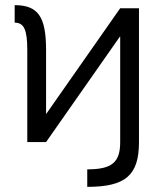

<svg xmlns="http://www.w3.org/2000/svg" viewBox="-20 -552 597 746"><path d="M447 -520 160 -110H159V-358C159 -487 128 -532 37 -532V-464C73 -464 86 -437 86 -358V0H159L446 -410H447V0C447 79 415 106 319 106V174C468 174 520 129 520 0V-520Z"/></svg>

Font: Non Bureau Light
Style: Regular
Weight: 300
Designer: Jona Saucedo
Foundry: Non Foundry
Version: Version 1.000;FEAKit 1.0